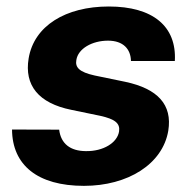

<svg xmlns="http://www.w3.org/2000/svg" viewBox="-20 -573 602 603"><path d="M391.3 -381.4H529.1C535.2 -490.4 460.2 -552.6 321.7 -552.6C186.1 -552.6 87 -491.8 70 -389.9C55.8 -305 100.9 -248.9 204.2 -228L295.1 -209.2C341.6 -198.9 357.6 -185.4 354 -160.5C348.7 -125 304.7 -97.3 249.3 -98.4C201 -98.7 171.2 -121.4 165.8 -165.8L17.8 -166.2C18.5 -54.7 97.7 10.7 243.6 10.7C381.4 10.7 490.8 -57.5 508.5 -162.3C521.7 -244.3 475.5 -294.4 373.2 -316.1L277.3 -335.9C228.7 -346.6 215.6 -361.5 219.8 -384.6C225.1 -420.1 269.2 -445.3 319.2 -445.3C367.2 -445.3 390.6 -418.7 391.3 -381.4Z"/></svg>

Font: Margiela Sans
Style: Bold Italic
Weight: 700
Italic angle: -9.39999°
Designer: Stefan Endress, Andreas Faust
Version: Version 1.100;FEAKit 1.0